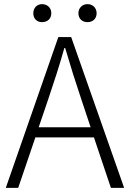

<svg xmlns="http://www.w3.org/2000/svg" viewBox="-20 -908 628 928"><path d="M183 -801C209 -801 228 -817 228 -844C228 -870 209 -888 183 -888C159 -888 141 -870 141 -844C141 -817 159 -801 183 -801ZM403 -801C428 -801 447 -817 447 -844C447 -870 428 -888 403 -888C378 -888 359 -870 359 -844C359 -817 378 -801 403 -801ZM8 0H68L151 -244H434L516 0H580L324 -729H262ZM167 -293 212 -425C241 -511 266 -587 291 -676H295C321 -587 345 -511 374 -425L418 -293Z"/></svg>

Font: Noto Sans SC Light
Style: Regular
Weight: 300
Designer: Ryoko NISHIZUKA 西塚涼子 (kana, bopomofo & ideographs); Paul D. Hunt (Latin, Greek & Cyrillic); Sandoll Communications 산돌커뮤니
Foundry: Adobe
Version: Version 2.004;hotconv 1.0.118;makeotfexe 2.5.65603